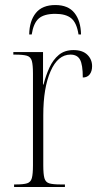

<svg xmlns="http://www.w3.org/2000/svg" viewBox="-20 -743 398 763"><path d="M36 0V-10H43Q73 -10 87.5 -14.5Q102 -19 106.5 -35Q111 -51 111 -86V-451Q111 -485 106.5 -501Q102 -517 87 -521.5Q72 -526 39 -526H33V-536H151V-407H153Q162 -443 176.5 -474.5Q191 -506 214 -525Q237 -544 272 -544Q308 -544 327 -525.5Q346 -507 346 -480Q346 -460 336.5 -447.5Q327 -435 309 -435Q309 -486 298 -506Q287 -526 260 -526Q210 -526 181 -460Q152 -394 152 -285V-86Q152 -51 156.5 -35Q161 -19 175.5 -14.5Q190 -10 221 -10H238V0ZM96 -606Q97 -660 122.5 -691.5Q148 -723 200 -723Q251 -723 276 -691.5Q301 -660 302 -606H292Q285 -652 263.5 -670Q242 -688 200 -688Q155 -688 134 -669.5Q113 -651 106 -606Z"/></svg>

Font: Noto Serif Display Condensed ExtraLight
Style: Regular
Weight: 200
Width: 3
Designer: Monotype Design Team
Foundry: Monotype Imaging Inc.
Version: Version 2.009